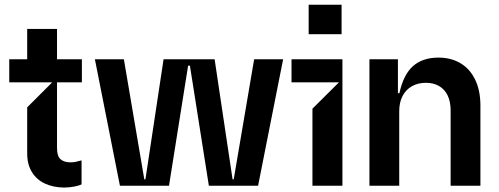

<svg xmlns="http://www.w3.org/2000/svg" viewBox="-20 -801 2152 828"><path d="M225.9 -446V-164.1Q225.5 -128.2 240.8 -114.5Q256 -100.9 284.1 -100.9Q295.8 -100.9 305.9 -103Q316.1 -105.1 331.7 -109.4V-5.7Q321.4 -0.7 301.3 3.4Q281.2 7.5 256.4 7.8Q210.6 7.5 174.4 -9.1Q138.1 -25.6 117.4 -59.3Q96.6 -93 97.3 -142.8V-338.1L205.3 -446H19.9V-545.5H97.3V-676.1H225.9V-545.5H333.1V-446Z M708.8 0H497.2L389.2 -545.5H514.2L602.3 -27.7H607.2L685.4 -545.5H905.5L983 -27.7H987.9L1076 -545.5H1201L1093 0H880.7L799 -517.8H791.2Z M1456.7 0H1327.4V-332.4L1441.8 -446H1237.2V-545.5H1456.7ZM1453.1 -653.4H1311.1V-780.5H1453.1Z M1701.7 0H1573.2V-545.5H1696V-399.1H1702.4Q1719.8 -479.4 1761.2 -516Q1802.6 -552.6 1870.7 -552.6Q1925.1 -552.6 1965.7 -528.4Q2006.4 -504.3 2028.9 -457.9Q2051.5 -411.6 2051.8 -347.3V0H1923.3V-327.4Q1922.9 -363.6 1910.2 -389.9Q1897.4 -416.2 1873.4 -430Q1849.4 -443.9 1816.8 -443.9Q1782.7 -443.9 1756.4 -429.2Q1730.1 -414.4 1715.7 -386.4Q1701.3 -358.3 1701.7 -319.6Z"/></svg>

Font: Riot Sans
Style: Bold
Weight: 600
Designer: Rasmus Andersson
Foundry: rsms
Version: Version 4.001